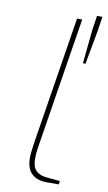

<svg xmlns="http://www.w3.org/2000/svg" viewBox="-89 -835 493 880"><g transform="rotate(10 157.0 -395.5)"><path d="M99 -96Q99 -125 108 -179L201 -763H225L132 -179Q131 -172 127 -147Q123 -122 123 -97Q123 -60 140 -42.5Q157 -25 190 -22L253 -16L250 0H195Q148 0 123.5 -24.5Q99 -49 99 -96ZM279 -724 289 -791H314L304 -724L275 -566H263Z"/></g></svg>

Font: Exo Thin
Style: Italic
Weight: 250
Italic angle: -9°
Designer: Natanael Gama
Foundry: Natanael Gama
Version: Version 1.500; ttfautohint (v1.6)